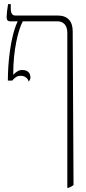

<svg xmlns="http://www.w3.org/2000/svg" viewBox="-20 -667 413 927"><path d="M118 -273C124 -279 127 -286 127 -293C127 -315 113 -329 88 -329C69 -329 60 -321 44 -306V-313C44 -424 67 -521 90 -564H258C284 -564 305 -547 305 -509V240H310C320 236 329 232 335 226L331 -516C331 -565 306 -592 259 -592H54C39 -592 32 -603 32 -627V-647H19C15 -625 12 -597 12 -585C12 -571 16 -564 31 -564H65V-563C30 -490 18 -359 18 -283V-278H39C51 -291 60 -301 81 -301C100 -301 116 -288 118 -273Z"/></svg>

Font: Noto Serif Hebrew ExtraCondensed Thin
Style: Regular
Weight: 100
Width: 2
Designer: Monotype Design Team
Foundry: Monotype Imaging Inc.
Version: Version 2.004